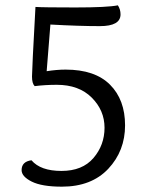

<svg xmlns="http://www.w3.org/2000/svg" viewBox="-20 -690 575 720"><path d="M432 -636Q432 -592 354.5 -592Q277 -592 169 -598L155 -423Q193 -429 226 -429Q336 -429 392.5 -372.5Q449 -316 449 -220Q449 -124 386 -57Q323 10 212 10Q137 10 99 -9Q61 -28 61 -52Q61 -84 98 -89Q132 -49 210.5 -49Q289 -49 330.5 -97.5Q372 -146 372 -211Q372 -276 324 -324Q276 -372 193 -372Q150 -372 110 -367Q100 -377 100 -403Q100 -429 113 -664Q142 -662 262 -662Q382 -662 422 -670Q432 -655 432 -636Z"/></svg>

Font: Overlock Mod
Style: Regular
Weight: 400
Designer: Dario Muhafara
Foundry: Dario Manuel Muhafara
Version: Version 1.001